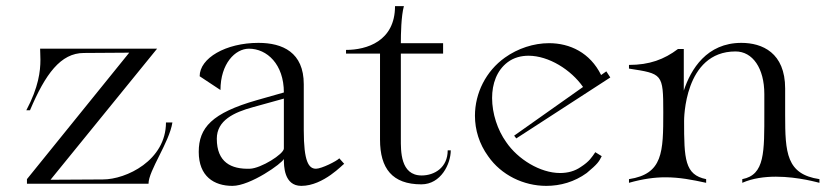

<svg xmlns="http://www.w3.org/2000/svg" viewBox="-20 -600 2740 627"><path d="M68 0H465C465 -43 533 -135 543 -200H522C522 -76 392 -14 316 -14L145 -13L493 -441H111C111 -431 112 -420 112 -405C112 -368 106 -315 66 -240H78C128 -358 178 -427 254 -427L402 -428L68 -15Z M739 7C798 7 902 -67 907 -81C907 -59 907 7 964 7C1037 7 1101 -65 1104 -65L1088 -83C1080 -74 1030 -49 1012 -49C988 -49 972 -72 972 -175V-325C972 -429 903 -460 824 -460C717 -460 632 -410 632 -351L700 -306C700 -392 748 -441 793 -441C852 -441 907 -390 907 -298L819 -273C672 -231 629 -183 629 -104C629 -24 679 7 739 7ZM796 -49C735 -47 688 -70 688 -147C688 -207 744 -233 806 -250L907 -278C907 -278 907 -260 907 -236V-115C907 -97 832 -50 796 -49Z M1356 2C1420 2 1452 -65 1452 -109H1442C1442 -53 1399 -27 1357 -27C1287 -27 1289 -108 1289 -147V-425H1427V-459H1289C1289 -488 1290 -548 1299 -580H1270C1270 -465 1177 -437 1110 -437V-425H1221V-144C1221 -50 1261 2 1356 2Z M1764 7C1810 7 1856 -6 1896 -35C1932 -65 1936 -72 1945 -90L1924 -103C1913 -87 1905 -73 1877 -55C1857 -41 1834 -35 1809 -35C1744 -35 1671 -80 1633 -136C1605 -175 1587 -229 1587 -280C1587 -326 1602 -370 1638 -397C1658 -412 1682 -418 1706 -418C1772 -418 1845 -372 1884 -316L1659 -157L1666 -148L1973 -347L1960 -367L1943 -355C1907 -428 1841 -459 1773 -459C1723 -459 1671 -442 1629 -412C1567 -368 1531 -296 1531 -222C1531 -176 1545 -130 1574 -90C1617 -28 1690 7 1764 7Z M2034 -3C2080 -16 2118 -21 2153 -21C2199 -21 2240 -13 2286 -3V-15C2216 -29 2214 -81 2214 -205C2214 -207 2213 -432 2382 -432C2438 -432 2476 -377 2476 -293V-234C2476 -103 2478 -29 2404 -15V-3C2438 -18 2477 -23 2514 -23C2588 -23 2654 -3 2656 -3V-15C2548 -31 2544 -101 2544 -225V-311C2544 -428 2469 -460 2401 -460C2288 -460 2236 -374 2213 -304V-440H2194C2149 -406 2101 -388 2034 -388V-376C2143 -359 2146 -360 2146 -234C2146 -103 2145 -32 2034 -15Z"/></svg>

Font: Cantique Normal
Style: Regular
Weight: 400
Designer: Sébastien Hayez
Foundry: Sébastien Hayez & Ariel Martín Pérez
Version: Version 1.000;hotconv 1.0.109;makeotfexe 2.5.65596